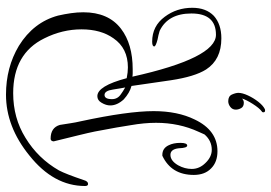

<svg xmlns="http://www.w3.org/2000/svg" viewBox="-152 -485 905 641"><g transform="rotate(-90 300.5 -164.5)"><path d="M493 122Q422 122 389 71Q365 33 353 -47L334 -178Q311 -184 289 -204Q269 -226 269 -249Q269 -263 278 -278Q286 -292 300 -292Q334 -292 360 -194Q370 -192 379 -191Q388 -190 396 -190Q460 -190 493 -238Q523 -280 523 -345Q523 -409 493 -469Q442 -573 310 -573Q227 -573 161 -532Q92 -490 52 -420Q40 -397 20 -338Q16 -323 7 -323Q0 -323 0 -333Q0 -438 102 -519Q198 -597 305 -597Q396 -597 468 -554Q547 -505 569 -423Q574 -401 577 -380Q580 -359 580 -339Q580 -255 525 -213Q474 -174 390 -174Q383 -174 376.5 -174Q370 -174 365 -175Q427 104 505 104Q576 104 576 22Q576 -56 518 -84Q511 -86 503.5 -88Q496 -90 489 -91Q466 -97 466 -102Q466 -109 482 -109Q534 -109 565 -67Q595 -27 595 25Q595 71 568 97Q540 122 493 122ZM116 109Q80 109 59 88Q37 67 37 30Q37 -45 101 -75H104Q126 -75 136 -54Q144 -38 144 -15Q144 8 135 8Q127 8 126 -20Q123 -48 104 -48Q84 -48 69 -22Q57 0 57 23Q57 49 77 69Q97 90 121 90Q151 90 172 66Q173 64 175 59.5Q177 55 181 46Q211 -19 211 -96Q211 -116 209 -137Q207 -158 203 -181Q198 -216 182 -300Q178 -320 169.5 -354.5Q161 -389 149 -438Q150 -448 158 -448Q195 -448 204 -417Q207 -399 209.5 -382Q212 -365 216 -348Q233 -269 241.5 -208Q250 -147 250 -104Q250 -24 222 33Q186 109 116 109ZM329 -199Q328 -205 326 -215.5Q324 -226 322 -240Q318 -268 304 -268Q290 -268 290 -243Q290 -224 307 -213Q311 -210 316.5 -206.5Q322 -203 329 -199ZM283 145Q300 145 305.5 157.5Q311 170 311 179Q311 192 302.5 210.5Q294 229 281.5 245Q269 261 257 267Q255 268 252 268Q246 268 246 262Q246 258 249 257Q260 249 274 227Q288 205 292 191Q286 197 278 197Q265 197 260 188Q255 179 255 170Q255 159 264 152Q273 145 283 145Z"/></g></svg>

Font: Ole
Style: Regular
Weight: 400
Designer: Robert E. Leuschke
Foundry: Robert E. Leuschke
Version: Version 1.010; ttfautohint (v1.8.3)